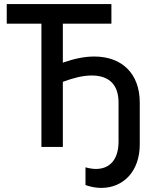

<svg xmlns="http://www.w3.org/2000/svg" viewBox="-20 -720 778 941"><path d="M183 0H288V-319C340 -338 386 -350 429 -350C512 -350 561 -308 561 -217V-26C561 62 518 108 450 108C435 108 416 105 399 100V187C424 196 452 201 476 201C585 201 665 119 665 -12V-217C665 -361 576 -443 442 -443C395 -443 345 -433 288 -413V-604H526V-700H13V-604H183Z"/></svg>

Font: Fixel Display Medium
Style: Regular
Weight: 500
Designer: AlfaBravo + MacPaw
Foundry: Kyrylo Tkachov, Marchela Mozhyna, Serhii Makarenko, Maria Weinstein, Zakhar Kryvoshyya
Version: Version 1.211